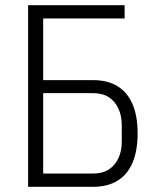

<svg xmlns="http://www.w3.org/2000/svg" viewBox="-20 -718 603 738"><path d="M88 0V-698H459V-647H146V-410H338Q394 -410 432 -386.5Q470 -363 489.5 -317.5Q509 -272 509 -205Q509 -139 489.5 -93Q470 -47 432 -23.5Q394 0 338 0ZM146 -51H337Q374 -51 398 -66.5Q422 -82 435 -109.5Q448 -137 448 -174V-237Q448 -273 435 -301Q422 -329 398 -344.5Q374 -360 337 -360H146Z"/></svg>

Font: IBM Plex Sans Condensed Light
Style: Regular
Weight: 300
Width: 3
Designer: Mike Abbink, Paul van der Laan, Pieter van Rosmalen
Foundry: Bold Monday
Version: Version 3.201